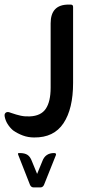

<svg xmlns="http://www.w3.org/2000/svg" viewBox="-107 -386 394 838"><path d="M192 -366H201Q212 -366 212 -356V-24Q212 89 170 152Q128 215 42 214Q16 214 -7 205.5Q-30 197 -50 183Q-64 171 -74 155Q-84 139 -87 120Q-88 113 -84 108Q-80 103 -73 103Q-69 103 -65 104.5Q-61 106 -58 107Q-35 115 -16.5 119Q2 123 23 122Q72 120 93 88.5Q114 57 114 -3V-284Q114 -366 192 -366ZM129 282Q140 282 137 291L85 421Q80 432 69 432H40Q29 432 24 421L-27 291Q-29 286 -28.5 284Q-28 282 -21 282Q1 282 13 290Q25 298 32 317L55 373L78 317Q91 282 129 282Z"/></svg>

Font: Zain
Style: Bold
Weight: 700
Designer: Zain,Boutros
Foundry: Mobile Telecommunications Company (Zain), 2024
Version: Version 1.50; ttfautohint (v1.8.4)